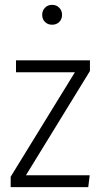

<svg xmlns="http://www.w3.org/2000/svg" viewBox="-20 -772 417 792"><path d="M351 -479 87 -49H350L344 0H24V-43L289 -474H46V-523H351ZM236 -711Q236 -693 224.5 -681.5Q213 -670 195 -670Q177 -670 165.5 -681.5Q154 -693 154 -711Q154 -728 165.5 -740Q177 -752 195 -752Q213 -752 224.5 -740Q236 -728 236 -711Z"/></svg>

Font: Fira Sans Condensed Light
Style: Regular
Weight: 300
Width: 3
Designer: bBox Type GmbH & Carrois Corporate GbR & Edenspiekermann AG
Foundry: bBox Type GmbH & Carrois Corporate GbR & Edenspiekermann AG
Version: Version 4.301